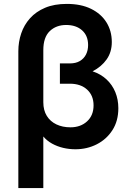

<svg xmlns="http://www.w3.org/2000/svg" viewBox="-20 -754 658 984"><path d="M74 210V-491.5Q74 -539.5 88.8 -583Q103.5 -626.5 134 -660.5Q164.5 -694.5 211.2 -714.2Q258 -734 322.5 -734Q395 -734 446.5 -708.8Q498 -683.5 525.5 -639.5Q553 -595.5 553 -538.5Q553 -487 526.5 -449.5Q500 -412 454.5 -388.5Q496.5 -374.5 526 -347Q555.5 -319.5 571 -281.8Q586.5 -244 586.5 -199.5Q586.5 -134 556.2 -87Q526 -40 476 -14.5Q426 11 366.5 11Q334.5 11 303.8 3.8Q273 -3.5 246.8 -18Q220.5 -32.5 202 -54.5V210ZM341 -101.5Q393 -101.5 426.2 -132Q459.5 -162.5 459.5 -214Q459.5 -264.5 426.5 -294.8Q393.5 -325 338 -325H287V-429H338Q368.5 -429 389.2 -441.2Q410 -453.5 420.8 -474.8Q431.5 -496 431.5 -523Q431.5 -571 400.8 -598.5Q370 -626 319 -626Q268 -626 235 -594.5Q202 -563 202 -497V-230Q202 -189 219.8 -160.2Q237.5 -131.5 269 -116.5Q300.5 -101.5 341 -101.5Z"/></svg>

Font: Geologica Roman Medium
Style: Regular
Weight: 500
Designer: Sindre Bremnes, Frode Helland
Foundry: Monokrom Skriftforlag AS
Version: Version 1.010;gftools[0.9.28]